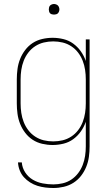

<svg xmlns="http://www.w3.org/2000/svg" viewBox="-20 -717 540 960"><path d="M247 223Q227 223 206.5 220.5Q186 218 167 212Q148 206 130.5 195Q113 184 99.5 169Q86 154 78.5 134.5Q71 115 70 95H89Q91 122 106 145Q121 168 144 181.5Q167 195 193.5 200Q220 205 247 205Q270 205 293.5 199.5Q317 194 336.5 181Q356 168 370.5 149Q385 130 393.5 108Q402 86 405.5 62.5Q409 39 409 15V-108Q400 -82 384 -59.5Q368 -37 346 -21Q324 -5 297 1.5Q270 8 243 8Q217 8 191 2Q165 -4 143.5 -18Q122 -32 106 -53Q90 -74 80.5 -98Q71 -122 67.5 -148Q64 -174 64 -200V-320Q64 -346 67.5 -372Q71 -398 80.5 -422Q90 -446 106 -467Q122 -488 143.5 -502Q165 -516 191 -522Q217 -528 243 -528Q270 -528 297 -521.5Q324 -515 346 -499Q368 -483 384 -460.5Q400 -438 409 -412V-520H428V15Q428 41 424.5 67Q421 93 411 117.5Q401 142 385 162.5Q369 183 347 197Q325 211 299 217Q273 223 247 223ZM246 -10Q270 -10 293 -15.5Q316 -21 336 -34Q356 -47 370.5 -66Q385 -85 393.5 -107Q402 -129 405.5 -152.5Q409 -176 409 -200V-320Q409 -344 405.5 -367.5Q402 -391 393.5 -413Q385 -435 370.5 -454Q356 -473 336 -486Q316 -499 293 -504.5Q270 -510 246 -510Q222 -510 199 -504.5Q176 -499 156 -486Q136 -473 121.5 -454Q107 -435 98.5 -413Q90 -391 86.5 -367.5Q83 -344 83 -320V-200Q83 -176 86.5 -152.5Q90 -129 98.5 -107Q107 -85 121.5 -66Q136 -47 156 -34Q176 -21 199 -15.5Q222 -10 246 -10ZM250 -644Q245 -644 239.5 -645.5Q234 -647 230.5 -650.5Q227 -654 225.5 -659.5Q224 -665 224 -670Q224 -675 225.5 -680.5Q227 -686 230.5 -689.5Q234 -693 239.5 -695Q245 -697 250 -697Q255 -697 260.5 -695Q266 -693 269.5 -689.5Q273 -686 275 -680.5Q277 -675 277 -670Q277 -665 275 -659.5Q273 -654 269.5 -650.5Q266 -647 260.5 -645.5Q255 -644 250 -644Z"/></svg>

Font: Iosevka Thin
Style: Regular
Weight: 100
Monospace: yes
Designer: Belleve Invis
Foundry: Belleve Invis
Version: Version 32.5.0; ttfautohint (v1.8.4)